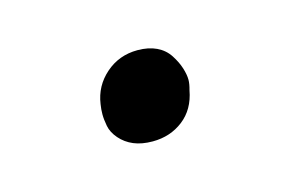

<svg xmlns="http://www.w3.org/2000/svg" viewBox="-34 -338 335 221"><g transform="rotate(-15 134.0 -228.0)"><path d="M128 -175Q115 -175 105.5 -179Q96 -183 89.5 -190.5Q83 -198 81.5 -206Q80 -214 80 -220Q80 -226 81 -232Q84 -253 100 -267Q116 -281 138 -281Q151 -281 160.5 -276.5Q170 -272 175.5 -263.5Q181 -255 183.5 -247Q186 -239 186 -233Q186 -228 184 -221Q180 -199 164.5 -187Q149 -175 128 -175Z"/></g></svg>

Font: Isabella Sans
Style: Italic
Weight: 400
Italic angle: -12°
Designer: Christian Thalmann (Catharsis Fonts), Cristiano Sobral
Foundry: The Isabella Sans Project Authors
Version: Version 2.026; ttfautohint (v1.8.4.7-5d5b-dirty)